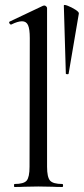

<svg xmlns="http://www.w3.org/2000/svg" viewBox="-20 -747 335 767"><path d="M38 -12Q75 -12 86.5 -25.5Q98 -39 98 -81L99 -595Q99 -631 92 -646.5Q85 -662 68 -662Q51 -662 25 -649H24Q20 -649 17.5 -654Q15 -659 19 -661L152 -724L157 -725Q161 -725 164.5 -721.5Q168 -718 168 -715V-81Q168 -39 180 -25.5Q192 -12 229 -12Q232 -12 232 -6Q232 0 229 0Q205 0 190 -1L133 -2L77 -1Q63 0 38 0Q36 0 36 -6Q36 -12 38 -12ZM295 -693 254 -452Q253 -450 248 -450.5Q243 -451 243 -453L235 -725Q235 -730 250.5 -724Q266 -718 281 -708.5Q296 -699 295 -693Z"/></svg>

Font: Cormorant Infant Medium
Style: Regular
Weight: 500
Designer: Christian Thalmann (Catharsis Fonts)
Version: Version 3.000